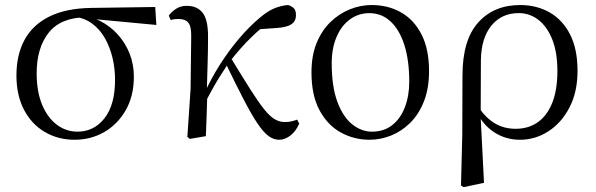

<svg xmlns="http://www.w3.org/2000/svg" viewBox="-20 -551 2410 777"><path d="M282 14.6Q215.2 14.6 161.5 -16.8Q107.8 -48.2 77.1 -106.9Q46.5 -165.5 46.5 -245.6Q46.5 -328.5 79 -389.2Q111.6 -450 179.2 -483.8Q246.9 -517.6 350.8 -519L608.1 -522.7L612.8 -450L346.1 -475.1L329.2 -481Q226.5 -480.5 177.4 -419.1Q128.4 -357.7 128.4 -254.5Q128.4 -179.9 150.6 -126.9Q172.9 -73.9 210.2 -46.1Q247.6 -18.2 293.4 -18.2Q360.4 -18.2 403 -72.6Q445.6 -127 445.6 -227.7Q445.6 -274.5 435 -318.2Q424.4 -361.8 404.1 -397.3Q383.7 -432.7 353 -455.4Q322.4 -478.1 281.6 -483L295 -492Q342.9 -487.6 384.2 -466.6Q425.5 -445.6 456.2 -411.9Q486.9 -378.2 504.3 -334.6Q521.7 -291.1 521.7 -240.9Q521.7 -162.3 488.7 -104.9Q455.8 -47.5 401.5 -16.4Q347.2 14.6 282 14.6Z M748 11.1 738.2 3.1 751.3 -191.8 753.8 -402.2Q754.6 -443.1 742.6 -458.6Q730.6 -474.2 702.2 -474.2Q693.6 -474.2 686 -473.3Q678.3 -472.4 670.5 -470.4L663.1 -488Q674.4 -503.6 692.7 -515.5Q711 -527.4 735.6 -527.4Q778.5 -527.4 800.7 -498.4Q822.9 -469.3 821.9 -397.8Q821.9 -346.1 820.1 -289.8Q818.3 -233.4 816.8 -177.6L819 -174.4Q817.8 -130 816.4 -86.7Q815.1 -43.4 813.1 0ZM806.7 -128.6 792.1 -155.3H799.2L806.1 -171Q834 -232.9 870.3 -289.9Q906.5 -346.8 947.6 -395.1Q988.8 -443.4 1030.1 -478.1Q1064.9 -507.7 1092.9 -518.4Q1120.8 -529 1145.7 -530.6Q1158.6 -527.2 1168.2 -518.5Q1177.7 -509.8 1177.7 -489.9Q1177.7 -464.7 1158.8 -452.6Q1139.9 -440.5 1102.1 -437.9L1012.1 -431.6L1084.1 -474.7Q1039.4 -441.2 996.4 -399.5Q953.4 -357.7 908.8 -300.4L903.2 -293.4Q885.3 -266.1 870.9 -243.4Q856.6 -220.8 841.8 -194.4Q827 -168.1 806.7 -128.6ZM1109.4 14.6Q1087.6 14.6 1066.9 -0.4Q1046.3 -15.4 1022.6 -50.5Q998.8 -85.6 967.6 -145.5Q936.4 -205.4 892.8 -295.8L914 -317.2Q961.7 -238.7 993.9 -188Q1026 -137.3 1049.2 -108.6Q1072.4 -79.9 1091.8 -68.5Q1111.2 -57.1 1133.3 -57.1Q1148 -57.1 1160.9 -60.3Q1173.9 -63.4 1182.5 -67L1190.9 -50.7Q1177.1 -19.1 1154.9 -2.2Q1132.7 14.6 1109.4 14.6Z M1475.1 14.6Q1413.7 14.6 1360.2 -14.3Q1306.7 -43.3 1273.6 -103.8Q1240.5 -164.4 1240.5 -258Q1240.5 -325.8 1261.2 -376.7Q1281.9 -427.5 1317.1 -461.6Q1352.4 -495.8 1395.7 -513.2Q1438.9 -530.6 1483.5 -530.6Q1551.5 -530.6 1603.9 -500.3Q1656.4 -470 1686.4 -410.5Q1716.3 -351.1 1716.3 -263.4Q1716.3 -193 1695.6 -140.7Q1674.9 -88.3 1640.1 -53.9Q1605.2 -19.4 1562.3 -2.4Q1519.5 14.6 1475.1 14.6ZM1485 -18.2Q1534 -18.2 1567.6 -44.9Q1601.2 -71.6 1618.7 -117.6Q1636.2 -163.6 1636.2 -220.9Q1636.2 -306 1616.6 -368.1Q1597.1 -430.2 1560.7 -464Q1524.4 -497.8 1474.8 -497.8Q1430.4 -497.8 1395.7 -472.2Q1361 -446.7 1341.7 -400.7Q1322.4 -354.8 1322.4 -294.9Q1322.4 -200.6 1345.3 -139Q1368.3 -77.4 1405.6 -47.8Q1442.9 -18.2 1485 -18.2Z M1845.6 199.6 1850.8 -5.5 1851.6 -245.2Q1851.6 -388.7 1914.9 -459.6Q1978.3 -530.6 2085 -530.6Q2151.7 -530.6 2204.2 -500.8Q2256.7 -471 2286.9 -411.9Q2317.2 -352.7 2317.2 -264.3Q2317.2 -178.8 2284.7 -116.2Q2252.2 -53.6 2199.1 -19.5Q2146 14.6 2084.2 14.6Q2027.7 14.6 1981.5 -14.7Q1935.4 -44.1 1909.4 -97.7H1906L1919.8 -113.1Q1946.3 -73.6 1982.9 -51.7Q2019.6 -29.8 2066.7 -29.8Q2119.4 -29.8 2157.1 -56.9Q2194.8 -83.9 2215.3 -136.1Q2235.7 -188.2 2235.7 -263.1Q2235.7 -339.4 2214.8 -391.7Q2193.8 -443.9 2158.5 -471Q2123.2 -498 2079.3 -498Q2009.8 -498 1968.4 -447.1Q1927.1 -396.2 1926.1 -306.4L1925.3 -94.1L1924.8 -84.8L1938.7 188.8L1856.2 206.4Z"/></svg>

Font: Source Han Serif JP VF
Style: Regular
Weight: 250
Designer: Ryoko NISHIZUKA 西塚涼子 (kana & ideographs); Frank Grießhammer (Latin, Greek & Cyrillic); Wenlong ZHANG 张文龙 (bopomofo); San
Foundry: Adobe
Version: Version 2.001;hotconv 1.1.0;makeotfexe 2.6.0